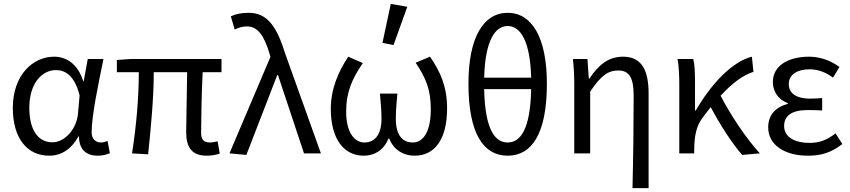

<svg xmlns="http://www.w3.org/2000/svg" viewBox="-20 -790 4379 989"><path d="M233 12C296 12 347 -21 384 -87H387C387 -19 425 12 483 12C512 12 532 5 546 -1L534 -64C524 -60 511 -56 500 -56C474 -56 452 -74 452 -107C452 -196 487 -358 513 -486H432L411 -371H409C381 -463 319 -498 259 -498C147 -498 46 -401 46 -234C46 -75 122 12 233 12ZM250 -57C175 -57 131 -122 131 -235C131 -363 198 -429 268 -429C313 -429 363 -405 390 -299L382 -208C376 -126 314 -57 250 -57Z M1045 12C1073 12 1095 7 1112 1L1101 -62C1083 -58 1070 -56 1062 -56C1031 -56 1016 -70 1016 -104C1016 -151 1018 -308 1024 -418H1121V-486H652L582 -481V-418H695C695 -287 682 -137 660 0L743 5C757 -131 772 -282 772 -418H944C943 -312 939 -160 939 -110C939 -31 968 12 1045 12Z M1249 8 1408 -403H1412L1546 0H1633L1449 -514C1406 -653 1357 -724 1261 -724C1217 -724 1192 -716 1169 -706L1189 -638C1207 -646 1225 -654 1252 -654C1307 -654 1340 -607 1367 -518L1373 -497L1162 0Z M1853 12C1908 12 1956 -15 1981 -76H1985C2009 -15 2061 12 2116 12C2217 12 2283 -69 2283 -232C2283 -345 2248 -421 2195 -498L2121 -467C2176 -385 2199 -326 2199 -227C2199 -111 2160 -56 2106 -56C2060 -56 2019 -85 2019 -178C2019 -218 2022 -256 2027 -308H1937C1942 -256 1945 -218 1945 -178C1945 -88 1904 -56 1857 -56C1803 -56 1763 -113 1763 -214C1763 -316 1794 -385 1849 -465L1774 -498C1723 -422 1684 -332 1684 -229C1684 -68 1756 12 1853 12ZM1950 -569 2007 -558 2078 -755 1993 -770Z M2595 12C2720 12 2797 -102 2797 -359C2797 -597 2720 -724 2595 -724C2470 -724 2393 -597 2393 -359C2393 -102 2470 12 2595 12ZM2595 -656C2661 -656 2711 -579 2716 -390H2474C2479 -579 2529 -656 2595 -656ZM2595 -56C2528 -56 2478 -126 2474 -331H2716C2712 -126 2662 -56 2595 -56Z M3238 179H3321V-308C3321 -432 3283 -498 3189 -498C3117 -498 3066 -460 3016 -385H3013L3006 -486H2931C2937 -435 2938 -391 2938 -353V0H3020V-318C3075 -400 3112 -427 3165 -427C3222 -427 3244 -388 3244 -297C3244 -157 3242 20 3238 179Z M3803 8 3894 0C3821 -80 3741 -201 3692 -297C3752 -362 3807 -403 3861 -420L3853 -498C3749 -472 3641 -354 3564 -221H3560V-373C3560 -416 3558 -460 3551 -486H3470C3478 -443 3479 -391 3479 -353V0H3556V-25C3557 -89 3567 -140 3596 -179C3611 -200 3626 -220 3641 -238C3688 -149 3751 -51 3803 8Z M4142 12C4210 12 4260 -3 4319 -48L4284 -103C4238 -67 4198 -54 4151 -54C4068 -54 4019 -87 4019 -141C4019 -194 4059 -223 4139 -223C4163 -223 4186 -223 4215 -221V-285C4190 -283 4173 -282 4154 -282C4076 -282 4043 -313 4043 -357C4043 -407 4089 -433 4149 -433C4194 -433 4233 -418 4271 -390L4304 -445C4259 -478 4205 -498 4147 -498C4047 -498 3961 -456 3961 -367C3961 -322 3987 -277 4038 -259V-255C3982 -240 3937 -204 3937 -134C3937 -43 4022 12 4142 12Z"/></svg>

Font: Giro Sans Regular
Style: Regular
Weight: 400
Designer: Paul D. Hunt
Foundry: Adobe Systems Incorporated
Version: Version 1.000;PS 1.0;hotconv 1.0.88;makeotf.lib2.5.647800